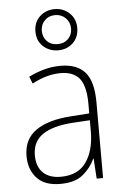

<svg xmlns="http://www.w3.org/2000/svg" viewBox="-56 -846 581 896"><g transform="rotate(-5 234.0 -397.5)"><path d="M238 -539Q316 -539 353.5 -495.5Q391 -452 391 -355V0H361L355 -94H353Q334 -52 296.5 -21Q259 10 190 10Q117 10 80.5 -30Q44 -70 44 -133Q44 -212 102 -252.5Q160 -293 267 -300L353 -306V-349Q353 -434 324.5 -469.5Q296 -505 236 -505Q204 -505 171 -496Q138 -487 102 -468L89 -501Q123 -518 160.5 -528.5Q198 -539 238 -539ZM270 -269Q180 -263 131.5 -230.5Q83 -198 83 -133Q83 -80 112.5 -51.5Q142 -23 195 -23Q275 -23 313.5 -76.5Q352 -130 353 -219V-274ZM235 -612Q194 -612 165 -638Q136 -664 136 -709Q136 -752 164.5 -778.5Q193 -805 234 -805Q275 -805 303.5 -778Q332 -751 332 -709Q332 -665 304 -638.5Q276 -612 235 -612ZM235 -641Q265 -641 284 -660Q303 -679 303 -708Q303 -738 283 -757.5Q263 -777 234 -777Q204 -777 185 -757.5Q166 -738 166 -709Q166 -680 184.5 -660.5Q203 -641 235 -641Z"/></g></svg>

Font: Noto Sans Arabic SemCond ExtLt
Style: Regular
Weight: 200
Width: 4
Designer: Monotype Design Team, Nadine Chahine, Nizar Qandah and Khaled Hosny
Foundry: Monotype Imaging Inc.
Version: Version 2.012; ttfautohint (v1.8.4.7-5d5b)